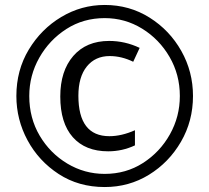

<svg xmlns="http://www.w3.org/2000/svg" viewBox="-20 -744 844 774"><path d="M46 -357Q46 -262 91 -178.5Q136 -95 216.5 -42.5Q297 10 402 10Q500 10 580.5 -39.5Q661 -89 709.5 -172.5Q758 -256 758 -357Q758 -455 711 -538.5Q664 -622 583 -673Q502 -724 402 -724Q308 -724 227 -675.5Q146 -627 96 -544Q46 -461 46 -357ZM98 -357Q98 -440 138.5 -511.5Q179 -583 247.5 -627Q316 -671 402 -671Q484 -671 553 -628.5Q622 -586 663.5 -514.5Q705 -443 705 -357Q705 -274 665 -202.5Q625 -131 556.5 -87Q488 -43 402 -43Q321 -43 251.5 -84.5Q182 -126 140 -197Q98 -268 98 -357ZM422 -518Q470 -518 517 -495L543 -551Q484 -579 420 -579Q328 -579 275.5 -518.5Q223 -458 223 -355Q223 -248 273.5 -191Q324 -134 416 -134Q473 -134 524 -158V-219Q470 -195 421 -195Q296 -195 296 -358Q296 -434 330 -476Q364 -518 422 -518Z"/></svg>

Font: Noto Sans Display Condensed
Style: Regular
Weight: 400
Width: 3
Designer: Monotype Design Team
Foundry: Monotype Imaging Inc.
Version: Version 1.900